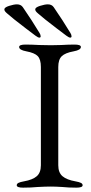

<svg xmlns="http://www.w3.org/2000/svg" viewBox="-58 -858 418 883"><path d="M0 0ZM19 -6Q19 -13 27 -17Q35 -21 52 -24Q92 -31 111 -47.5Q130 -64 130 -98V-550Q130 -585 115.5 -600Q101 -615 63 -622Q30 -628 30 -642Q30 -653 59 -653Q87 -653 123 -651L176 -650L224 -651Q256 -653 285 -653Q314 -653 314 -642Q314 -628 281 -622Q242 -615 226 -599.5Q210 -584 210 -550V-98Q210 -64 229.5 -47.5Q249 -31 289 -24Q306 -21 314 -17Q322 -13 322 -6Q322 5 293 5Q256 5 229 2Q197 0 176 0Q151 0 115 2Q85 5 48 5Q19 5 19 -6ZM129 -691Q129 -698 124 -706Q89 -764 47 -825Q38 -838 20 -838Q6 -838 -16 -831Q-38 -824 -38 -815Q-38 -810 -34.5 -805.5Q-31 -801 -25 -796Q-3 -776 60 -728L105 -694Q117 -685 123 -685Q129 -685 129 -691ZM271 -691Q271 -698 266 -706Q231 -764 189 -825Q180 -838 162 -838Q148 -838 126 -831Q104 -824 104 -815Q104 -810 107.5 -805.5Q111 -801 117 -796Q139 -776 202 -728L247 -694Q259 -685 265 -685Q271 -685 271 -691Z"/></svg>

Font: EB Garamond
Style: Regular
Weight: 400
Designer: Georg Duffner and Octavio Pardo
Foundry: Georg Duffner
Version: Version 1.000; ttfautohint (v1.6)